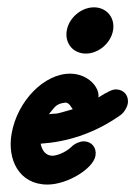

<svg xmlns="http://www.w3.org/2000/svg" viewBox="-20 -499 367 521"><path d="M161.2 -416.4C155.1 -381.8 178.3 -353.6 212.9 -353.6C247.4 -353.6 280.6 -381.8 286.7 -416.4C292.8 -450.9 269.5 -479.1 235 -479.1C200.5 -479.1 167.3 -450.9 161.2 -416.4ZM11.5 -136.4C-0.9 -66.2 31.6 1.8 108.9 1.8C162.3 1.8 232.8 -40.8 239.1 -76.4C242.9 -98.2 228.7 -115.5 206.9 -115.5C196.9 -115.5 182.1 -109.1 174.3 -100.9C157 -84.1 132.2 -76.4 122.7 -76.4C107.4 -76.4 94.8 -86.4 90.3 -109.1C158.4 -113.6 233.2 -134.6 306.7 -186.4C316 -192.7 324.9 -207.3 326.6 -217.3C330.5 -239.1 316.3 -256.4 294.4 -256.4C285.7 -256.4 273.5 -251.4 247 -234.5C251.5 -260.4 219.8 -299.1 170.2 -299.1C99.3 -299.1 27 -224.6 11.5 -136.4ZM177.7 -202.7C119.8 -185.6 138.6 -192.7 112.6 -189.1C129.4 -209 131.2 -217.2 157.2 -220.6C169.2 -220.6 173.4 -206 177.7 -202.7Z"/></svg>

Font: TudorRose
Style: Oblique
Weight: 500
Italic angle: 10°
Version: Version 001.000